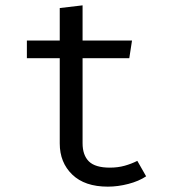

<svg xmlns="http://www.w3.org/2000/svg" viewBox="-20 -693 655 725"><path d="M531.8 -27.2Q504.1 -8.7 464.6 1.5Q425.1 11.8 387.2 11.8Q300 11.8 252.8 -33.8Q205.6 -79.5 205.6 -151.3V-473.3H81.5V-540H205.6V-662.6L291.8 -672.8V-540H478.5L468.2 -473.3H291.8V-152.3Q291.8 -107.2 315.6 -83.6Q339.5 -60 394.9 -60Q425.1 -60 450.8 -67.2Q476.4 -74.4 498.5 -85.6Z"/></svg>

Font: FiraCode Nerd Font
Style: Regular
Weight: 400
Designer: Carrois Corporate, Edenspiekermann AG, Nikita Prokopov
Foundry: Carrois Corporate, Edenspiekermann AG, Nikita Prokopov
Version: Version 6.002;Nerd Fonts 3.4.0